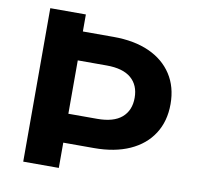

<svg xmlns="http://www.w3.org/2000/svg" viewBox="-78 -781 889 863"><g transform="rotate(10 366.0 -350.0)"><path d="M210.6 -115.3V-247.2H377.2Q451.5 -247.2 488.9 -279.3Q526.3 -311.5 526.3 -369.2Q526.3 -426.9 488.9 -458.9Q451.5 -490.8 377.2 -490.8H210.6V-622.7H385.6Q480.1 -622.7 548.3 -592.1Q616.4 -561.4 653.2 -504.5Q690.1 -447.6 690.1 -369.3Q690.1 -291 653.2 -233.8Q616.4 -176.6 548.1 -145.9Q479.9 -115.3 385.6 -115.3ZM82.9 0V-700.4H245.3V0Z"/></g></svg>

Font: Montserrat Alternates Thin
Style: Regular
Weight: 100
Designer: Julieta Ulanovsky
Foundry: Julieta Ulanovsky
Version: Version 9.000